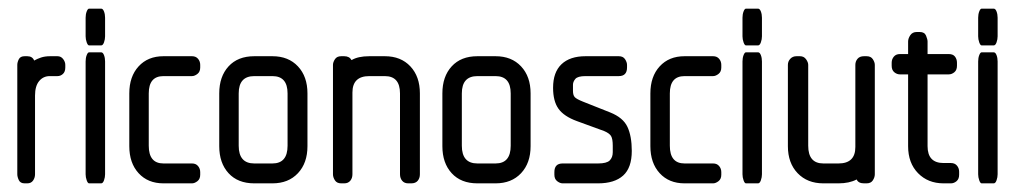

<svg xmlns="http://www.w3.org/2000/svg" viewBox="-20 -424 2360 444"><path d="M95 -248Q80 -248 70.5 -236.5Q61 -225 61 -203V-21Q61 -13 56.5 -6.5Q52 0 43 0H37Q27 0 23.5 -7.5Q20 -15 20 -21V-274Q20 -280 23.5 -287Q27 -294 37 -294H43Q55 -294 59 -284Q66 -288 75 -291Q84 -294 96 -294H113Q121 -294 126 -287.5Q131 -281 131 -274V-268Q131 -258 125.5 -253Q120 -248 113 -248Z M186 -319Q183 -319 180.5 -326Q178 -333 178 -340V-383Q178 -391 180.5 -397.5Q183 -404 186 -404H214Q218 -404 220.5 -397.5Q223 -391 223 -383V-340Q223 -333 220.5 -326Q218 -319 214 -319ZM186 0Q183 0 180.5 -7Q178 -14 178 -21V-282Q178 -290 180.5 -296.5Q183 -303 186 -303H214Q218 -303 220.5 -296.5Q223 -290 223 -282V-21Q223 -14 220.5 -7Q218 0 214 0Z M358 0Q322 0 300.5 -23.5Q279 -47 279 -86V-208Q279 -247 300.5 -270.5Q322 -294 358 -294H424Q433 -294 438 -288Q443 -282 443 -274V-268Q443 -258 436.5 -253Q430 -248 424 -248H358Q324 -248 324 -208V-87Q324 -46 358 -46H424Q433 -46 438 -40Q443 -34 443 -26V-20Q443 -10 436.5 -5Q430 0 424 0Z M568 0Q530 0 508.5 -23.5Q487 -47 487 -86V-208Q487 -247 508.5 -270.5Q530 -294 568 -294H610Q647 -294 669 -270.5Q691 -247 691 -208V-86Q691 -47 669 -23.5Q647 0 610 0ZM645 -208Q645 -248 610 -248H568Q532 -248 532 -208V-87Q532 -46 568 -46H610Q645 -46 645 -87Z M924 0Q915 0 910 -6Q905 -12 905 -21V-208Q905 -248 870 -248H834Q795 -248 795 -210V-21Q795 -12 790 -6Q785 0 776 0H769Q759 0 754.5 -7Q750 -14 750 -21V-274Q750 -280 754.5 -287Q759 -294 769 -294H776Q788 -294 793 -285Q808 -294 834 -294H870Q907 -294 929 -270.5Q951 -247 951 -208V-21Q951 -12 946 -6Q941 0 931 0Z M1084 0Q1046 0 1024.5 -23.5Q1003 -47 1003 -86V-208Q1003 -247 1024.5 -270.5Q1046 -294 1084 -294H1126Q1163 -294 1185 -270.5Q1207 -247 1207 -208V-86Q1207 -47 1185 -23.5Q1163 0 1126 0ZM1161 -208Q1161 -248 1126 -248H1084Q1048 -248 1048 -208V-87Q1048 -46 1084 -46H1126Q1161 -46 1161 -87Z M1281 0Q1275 0 1268.5 -5Q1262 -10 1262 -20V-26Q1262 -46 1281 -46H1363Q1383 -46 1390 -53Q1397 -60 1397 -72V-87Q1397 -103 1393 -109.5Q1389 -116 1377 -121L1314 -144Q1284 -155 1271.5 -172.5Q1259 -190 1259 -221Q1259 -257 1278.5 -275.5Q1298 -294 1334 -294H1411Q1421 -294 1425.5 -287Q1430 -280 1430 -274V-268Q1430 -248 1411 -248H1334Q1316 -248 1310.5 -241.5Q1305 -235 1305 -228V-214Q1305 -204 1309 -199.5Q1313 -195 1328 -189L1391 -164Q1421 -152 1431 -130.5Q1441 -109 1441 -75Q1441 -36 1421 -18Q1401 0 1363 0Z M1563 0Q1527 0 1505.5 -23.5Q1484 -47 1484 -86V-208Q1484 -247 1505.5 -270.5Q1527 -294 1563 -294H1629Q1638 -294 1643 -288Q1648 -282 1648 -274V-268Q1648 -258 1641.5 -253Q1635 -248 1629 -248H1563Q1529 -248 1529 -208V-87Q1529 -46 1563 -46H1629Q1638 -46 1643 -40Q1648 -34 1648 -26V-20Q1648 -10 1641.5 -5Q1635 0 1629 0Z M1705 -319Q1702 -319 1699.5 -326Q1697 -333 1697 -340V-383Q1697 -391 1699.5 -397.5Q1702 -404 1705 -404H1733Q1737 -404 1739.5 -397.5Q1742 -391 1742 -383V-340Q1742 -333 1739.5 -326Q1737 -319 1733 -319ZM1705 0Q1702 0 1699.5 -7Q1697 -14 1697 -21V-282Q1697 -290 1699.5 -296.5Q1702 -303 1705 -303H1733Q1737 -303 1739.5 -296.5Q1742 -290 1742 -282V-21Q1742 -14 1739.5 -7Q1737 0 1733 0Z M1978 0Q1965 0 1961 -9Q1944 0 1919 0H1884Q1847 0 1824.5 -23.5Q1802 -47 1802 -86V-274Q1802 -282 1807.5 -288Q1813 -294 1822 -294H1830Q1839 -294 1844 -287Q1849 -280 1849 -274V-87Q1849 -46 1884 -46H1919Q1958 -46 1958 -84V-274Q1958 -282 1963 -288Q1968 -294 1978 -294H1984Q1994 -294 1998.5 -287Q2003 -280 2003 -274V-21Q2003 -14 1998.5 -7Q1994 0 1984 0Z M2162 0Q2126 0 2103 -23.5Q2080 -47 2080 -86V-252H2061Q2054 -252 2048 -257Q2042 -262 2042 -272V-279Q2042 -287 2047 -293Q2052 -299 2061 -299H2080V-328Q2080 -335 2085 -342.5Q2090 -350 2100 -350H2107Q2118 -350 2121.5 -341.5Q2125 -333 2125 -328V-299H2174Q2184 -299 2188.5 -293Q2193 -287 2193 -279V-272Q2193 -262 2187 -257Q2181 -252 2174 -252H2125V-86Q2125 -47 2162 -47H2179Q2188 -47 2193 -41Q2198 -35 2198 -27V-20Q2198 -10 2192 -5Q2186 0 2179 0Z M2250 -319Q2247 -319 2244.5 -326Q2242 -333 2242 -340V-383Q2242 -391 2244.5 -397.5Q2247 -404 2250 -404H2278Q2282 -404 2284.5 -397.5Q2287 -391 2287 -383V-340Q2287 -333 2284.5 -326Q2282 -319 2278 -319ZM2250 0Q2247 0 2244.5 -7Q2242 -14 2242 -21V-282Q2242 -290 2244.5 -296.5Q2247 -303 2250 -303H2278Q2282 -303 2284.5 -296.5Q2287 -290 2287 -282V-21Q2287 -14 2284.5 -7Q2282 0 2278 0Z"/></svg>

Font: Chathura ExtraBold
Style: Regular
Weight: 800
Designer: Appaji Ambarisha Darbha
Foundry: Aditya Fonts
Version: Version 1.002 2016